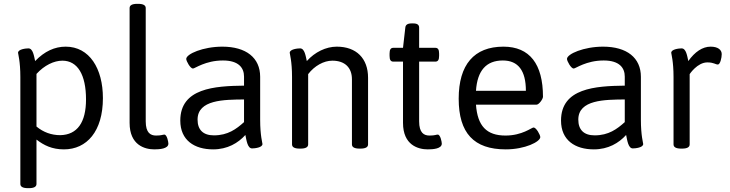

<svg xmlns="http://www.w3.org/2000/svg" viewBox="-20 -772 3804 1000"><path d="M322 -529C265 -529 212 -505 163 -454C157 -480 152 -520 128 -520C115 -520 74 -516 74 -497C74 -492 86 -453 86 -371V186C86 200 98 208 126 208H130C158 208 170 200 170 186V-45C209 -15 251 6 313 6C432 6 516 -88 516 -261C516 -415 446 -529 322 -529ZM305 -456C384 -456 428 -383 428 -254C428 -135 383 -70 294 -68C248 -68 206 -83 170 -113V-387C211 -432 261 -456 305 -456Z M699 -752H695C667 -752 655 -744 655 -730V-132C655 -16 734 6 784 6C811 6 857 3 857 -24C857 -32 850 -71 836 -71C827 -71 822 -66 793 -66C764 -66 739 -80 739 -140V-730C739 -744 727 -752 699 -752Z M1138 -529C1038 -529 950 -491 950 -465C950 -454 971 -415 985 -415C995 -415 1050 -457 1141 -457C1224 -457 1251 -418 1251 -373V-326C1098 -324 919 -313 919 -144C919 -41 993 6 1090 6C1165 6 1220 -27 1258 -69C1264 -41 1269 1 1293 1C1306 1 1347 -3 1347 -22C1347 -27 1335 -66 1335 -148V-372C1335 -471 1262 -529 1138 -529ZM1251 -254V-136C1211 -100 1167 -67 1094 -67C1038 -67 1009 -96 1009 -149C1009 -253 1147 -253 1251 -254Z M1734 -529C1678 -529 1620 -501 1578 -454C1572 -480 1567 -520 1543 -520C1530 -520 1489 -516 1489 -497C1489 -492 1501 -453 1501 -371V-20C1501 -6 1513 2 1541 2H1545C1573 2 1585 -6 1585 -20V-386C1618 -429 1666 -456 1711 -456C1776 -456 1813 -420 1813 -359V-20C1813 -6 1825 2 1853 2H1857C1885 2 1897 -6 1897 -20V-367C1897 -468 1836 -529 1734 -529Z M2133 -650H2123C2102 -650 2092 -642 2091 -628L2079 -523H2029C2015 -523 2009 -514 2009 -493V-481C2009 -460 2015 -451 2029 -451H2079V-132C2079 -16 2158 6 2208 6C2235 6 2281 3 2281 -24C2281 -32 2274 -71 2260 -71C2251 -71 2246 -66 2217 -66C2188 -66 2163 -80 2163 -140V-451H2247C2261 -451 2267 -460 2267 -481V-493C2267 -514 2261 -523 2247 -523H2163V-628C2163 -642 2154 -650 2133 -650Z M2602 -529C2449 -529 2369 -435 2369 -258C2369 -79 2448 6 2614 6C2715 6 2794 -34 2794 -58C2794 -69 2773 -108 2759 -108C2749 -108 2700 -66 2613 -66C2514 -66 2467 -116 2459 -227H2775C2787 -227 2808 -256 2808 -268C2808 -438 2739 -529 2602 -529ZM2599 -457C2679 -457 2719 -404 2719 -299H2459C2466 -404 2512 -457 2599 -457Z M3121 -529C3021 -529 2933 -491 2933 -465C2933 -454 2954 -415 2968 -415C2978 -415 3033 -457 3124 -457C3207 -457 3234 -418 3234 -373V-326C3081 -324 2902 -313 2902 -144C2902 -41 2976 6 3073 6C3148 6 3203 -27 3241 -69C3247 -41 3252 1 3276 1C3289 1 3330 -3 3330 -22C3330 -27 3318 -66 3318 -148V-372C3318 -471 3245 -529 3121 -529ZM3234 -254V-136C3194 -100 3150 -67 3077 -67C3021 -67 2992 -96 2992 -149C2992 -253 3130 -253 3234 -254Z M3681 -529C3639 -529 3599 -502 3565 -454C3559 -480 3554 -520 3530 -520C3517 -520 3476 -516 3476 -497C3476 -492 3488 -453 3488 -371V-20C3488 -6 3500 2 3528 2H3532C3560 2 3572 -6 3572 -20V-386C3572 -386 3612 -447 3664 -447C3698 -447 3706 -436 3719 -436C3731 -436 3739 -471 3739 -490C3739 -512 3720 -529 3681 -529Z"/></svg>

Font: Asap
Style: Regular
Weight: 400
Designer: Pablo Cosgaya
Foundry: Pablo Cosgaya
Version: Version 1.007;PS 001.007;hotconv 1.0.70;makeotf.lib2.5.58329